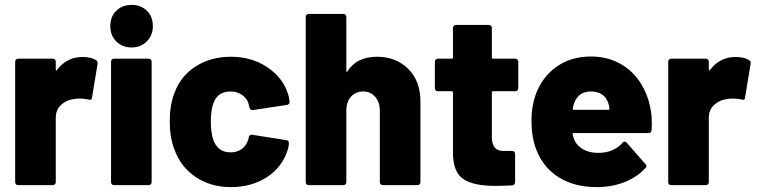

<svg xmlns="http://www.w3.org/2000/svg" viewBox="-20 -757 3100 785"><path d="M317 -524Q353 -524 373 -511Q379 -507 379 -500Q379 -498 379 -496L356 -357Q355 -349 349 -349Q346 -349 342 -350Q324 -354 308 -354Q291 -354 282 -352Q251 -348 229.5 -328Q208 -308 208 -275V-12Q208 -7 204.5 -3.5Q201 0 196 0H54Q49 0 45.5 -3.5Q42 -7 42 -12V-505Q42 -510 45.5 -513.5Q49 -517 54 -517H196Q201 -517 204.5 -513.5Q208 -510 208 -505V-473Q208 -470 209.5 -469.5Q211 -469 211 -469Q212 -469 213 -471Q253 -524 317 -524Z M518 -563Q480 -563 455.5 -587.5Q431 -612 431 -650Q431 -689 455.5 -713Q480 -737 518 -737Q556 -737 580.5 -713Q605 -689 605 -650Q605 -613 580.5 -588Q556 -563 518 -563ZM446 0Q441 0 437.5 -3.5Q434 -7 434 -12V-505Q434 -510 437.5 -513.5Q441 -517 446 -517H588Q593 -517 596.5 -513.5Q600 -510 600 -505V-12Q600 -7 596.5 -3.5Q593 0 588 0Z M924 8Q842 8 780.5 -33Q719 -74 693 -146Q674 -194 674 -261Q674 -328 693 -376Q718 -446 780 -485.5Q842 -525 924 -525Q1007 -525 1070 -484Q1133 -443 1155 -380Q1162 -362 1164 -341Q1164 -330 1153 -328L1014 -307H1012Q1003 -307 1000 -317L998 -326Q996 -334 994 -340Q985 -359 966.5 -371Q948 -383 923 -383Q870 -383 853 -336Q842 -308 842 -260Q842 -217 852 -185Q871 -134 923 -134Q949 -134 968 -147.5Q987 -161 995 -186Q996 -188 996 -192Q997 -193 997 -196Q1000 -206 1008 -206Q1009 -206 1011 -206L1151 -184Q1161 -182 1161 -173Q1161 -158 1155 -140Q1131 -70 1068.5 -31Q1006 8 924 8Z M1521 -525Q1599 -525 1649 -475.5Q1699 -426 1699 -341V-12Q1699 -7 1695.5 -3.5Q1692 0 1687 0H1545Q1540 0 1536.5 -3.5Q1533 -7 1533 -12V-305Q1533 -339 1514 -361Q1495 -383 1465 -383Q1434 -383 1415 -361.5Q1396 -340 1396 -305V-12Q1396 -7 1392.5 -3.5Q1389 0 1384 0H1242Q1237 0 1233.5 -3.5Q1230 -7 1230 -12V-688Q1230 -693 1233.5 -696.5Q1237 -700 1242 -700H1384Q1389 -700 1392.5 -696.5Q1396 -693 1396 -688V-468Q1396 -464 1397 -463.5Q1398 -463 1398 -463Q1399 -463 1401 -466Q1439 -525 1521 -525Z M2099 -396Q2099 -391 2095.5 -387.5Q2092 -384 2087 -384H1996Q1991 -384 1991 -379V-197Q1991 -140 2037 -140H2074Q2079 -140 2082.5 -136.5Q2086 -133 2086 -128V-12Q2086 -1 2074 1Q2026 3 2004 3Q1917 3 1875 -24.5Q1833 -52 1832 -129V-379Q1832 -384 1827 -384H1770Q1765 -384 1761.5 -387.5Q1758 -391 1758 -396V-505Q1758 -510 1761.5 -513.5Q1765 -517 1770 -517H1827Q1832 -517 1832 -522V-643Q1832 -648 1835.5 -651.5Q1839 -655 1844 -655H1979Q1984 -655 1987.5 -651.5Q1991 -648 1991 -643V-522Q1991 -517 1996 -517H2087Q2092 -517 2095.5 -513.5Q2099 -510 2099 -505Z M2641 -304Q2645 -283 2645 -251Q2645 -239 2644 -225Q2643 -213 2631 -213H2326Q2324 -213 2322.5 -212Q2321 -211 2321 -209Q2321 -209 2321 -208Q2323 -197 2331 -179Q2343 -158 2367 -145Q2391 -132 2426 -132Q2489 -132 2525 -173Q2529 -178 2534 -178Q2539 -178 2542 -174L2619 -86Q2623 -83 2623 -78Q2623 -74 2619 -70Q2584 -32 2532.5 -12Q2481 8 2420 8Q2329 8 2265.5 -31.5Q2202 -71 2174 -142Q2153 -192 2153 -267Q2153 -319 2169 -367Q2195 -441 2254.5 -483.5Q2314 -526 2396 -526Q2462 -526 2514 -497.5Q2566 -469 2598.5 -418.5Q2631 -368 2641 -304ZM2396 -383Q2344 -383 2327 -334Q2323 -323 2322 -313Q2322 -312 2322 -311Q2322 -308 2326 -308H2468Q2472 -308 2472 -312Q2472 -320 2468 -332Q2461 -357 2442.5 -370Q2424 -383 2396 -383Z M2987 -524Q3023 -524 3043 -511Q3049 -507 3049 -500Q3049 -498 3049 -496L3026 -357Q3025 -349 3019 -349Q3016 -349 3012 -350Q2994 -354 2978 -354Q2961 -354 2952 -352Q2921 -348 2899.5 -328Q2878 -308 2878 -275V-12Q2878 -7 2874.5 -3.5Q2871 0 2866 0H2724Q2719 0 2715.5 -3.5Q2712 -7 2712 -12V-505Q2712 -510 2715.5 -513.5Q2719 -517 2724 -517H2866Q2871 -517 2874.5 -513.5Q2878 -510 2878 -505V-473Q2878 -470 2879.5 -469.5Q2881 -469 2881 -469Q2882 -469 2883 -471Q2923 -524 2987 -524Z"/></svg>

Font: LinhAnh ExtBd
Style: Regular
Weight: 800
Designer: Jeremy Tribby
Foundry: Tribby Type
Version: Version 1.408